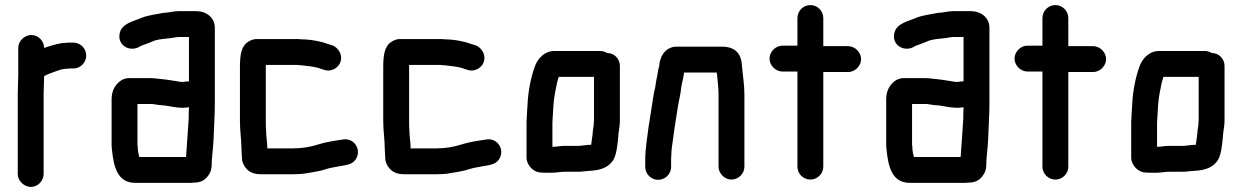

<svg xmlns="http://www.w3.org/2000/svg" viewBox="-20 -665 4898 757"><path d="M52 -476V-374C52 -350 50 -319 50 -293V21C50 48 75 72 102 72C129 72 152 48 152 21V-295C152 -317 154 -344 154 -365C161 -369 166 -371 176 -375C197 -382 220 -394 245 -394C249 -395 254 -395 259 -395H269C297 -395 320 -418 320 -446C320 -474 297 -497 269 -497H259C252 -497 245 -497 240 -496C214 -496 189 -487 166 -480L154 -476C154 -503 131 -527 104 -527C77 -527 52 -504 52 -476Z M523 -86C522 -91 522 -96 522 -101V-255H575C579 -255 583 -255 587 -254L607 -251C614 -250 621 -250 630 -249C653 -246 675 -240 699 -240C708 -240 716 -241 723 -242H725C724 -227 724 -213 724 -198C720 -147 718 -99 714 -53C714 -50 714 -48 713 -46H529C526 -59 523 -72 523 -86ZM699 -342C695 -342 691 -342 688 -343C667 -346 641 -351 619 -353L600 -355C591 -356 583 -357 574 -357H488C475 -357 462 -352 452 -344C432 -328 420 -305 420 -273V-101C420 -93 420 -85 421 -78C428 -10 441 56 514 56H724C731 56 738 56 744 55C769 55 786 47 799 30C813 12 815 -2 815 -27C815 -32 815 -37 816 -43C819 -77 822 -102 823 -139C824 -172 827 -217 827 -252V-556C827 -596 793 -621 754 -621H684C670 -621 655 -618 643 -616L623 -614C593 -608 564 -605 539 -595C507 -581 460 -573 452 -534C441 -484 496 -456 535 -484C549 -489 566 -495 580 -501C596 -509 618 -511 637 -513L655 -515C665 -516 674 -519 684 -519H725V-344H716C710 -343 706 -342 699 -342Z M1029 -153C1028 -162 1028 -174 1028 -187V-409H1146C1151 -409 1156 -409 1161 -408C1164 -408 1168 -408 1173 -407C1198 -404 1226 -402 1247 -393L1257 -390C1287 -379 1315 -399 1322 -420C1333 -450 1312 -478 1291 -486L1281 -489C1249 -501 1207 -510 1166 -510C1161 -511 1155 -511 1148 -511H991C980 -511 969 -507 958 -500C930 -482 926 -446 926 -398V-187C926 -147 932 -115 932 -79C932 -66 934 -53 934 -40C934 -29 939 -16 948 -4C962 14 981 22 1010 22H1136C1155 22 1173 21 1189 18C1214 14 1245 9 1265 2C1279 -3 1295 -5 1310 -8C1340 -14 1367 -14 1382 -36C1408 -74 1376 -123 1332 -115C1299 -110 1263 -105 1233 -95C1205 -86 1172 -80 1136 -80H1034C1034 -105 1029 -128 1029 -153Z M1594 -153C1593 -162 1593 -174 1593 -187V-409H1711C1716 -409 1721 -409 1726 -408C1729 -408 1733 -408 1738 -407C1763 -404 1791 -402 1812 -393L1822 -390C1852 -379 1880 -399 1887 -420C1898 -450 1877 -478 1856 -486L1846 -489C1814 -501 1772 -510 1731 -510C1726 -511 1720 -511 1713 -511H1556C1545 -511 1534 -507 1523 -500C1495 -482 1491 -446 1491 -398V-187C1491 -147 1497 -115 1497 -79C1497 -66 1499 -53 1499 -40C1499 -29 1504 -16 1513 -4C1527 14 1546 22 1575 22H1701C1720 22 1738 21 1754 18C1779 14 1810 9 1830 2C1844 -3 1860 -5 1875 -8C1905 -14 1932 -14 1947 -36C1973 -74 1941 -123 1897 -115C1864 -110 1828 -105 1798 -95C1770 -86 1737 -80 1701 -80H1599C1599 -105 1594 -128 1594 -153Z M2158 -86V-183C2159 -204 2161 -229 2162 -250C2164 -282 2171 -314 2177 -342L2183 -362H2322V-190C2321 -181 2321 -176 2321 -174C2320 -168 2319 -161 2318 -153L2316 -132L2313 -111L2311 -95L2310 -94C2304 -94 2298 -94 2292 -93L2274 -91C2270 -90 2267 -90 2264 -90H2205C2190 -90 2172 -86 2158 -86ZM2374 -456C2365 -461 2356 -464 2347 -464H2166C2127 -464 2099 -434 2088 -401C2073 -359 2063 -309 2060 -256L2058 -222C2057 -209 2057 -196 2056 -185V-43C2056 -15 2083 15 2112 15C2117 16 2125 16 2134 16H2157C2172 16 2192 12 2207 12H2264C2275 12 2290 9 2301 9C2306 8 2310 8 2313 8C2351 5 2380 -6 2398 -34C2411 -57 2414 -90 2417 -120L2419 -142C2421 -160 2423 -165 2424 -186V-405C2424 -433 2402 -456 2374 -456Z M2626 -7V-34C2626 -39 2626 -46 2627 -57C2627 -67 2628 -76 2629 -84C2636 -137 2644 -193 2653 -246C2657 -271 2664 -296 2666 -321C2669 -340 2675 -359 2677 -379H2806C2806 -376 2806 -374 2807 -372C2809 -347 2813 -320 2813 -292V-8C2813 19 2837 43 2864 43C2891 43 2915 20 2915 -8V-291C2915 -332 2908 -372 2905 -409C2902 -456 2876 -481 2827 -481H2652C2610 -483 2585 -451 2580 -414C2580 -412 2580 -409 2579 -405C2575 -391 2574 -384 2572 -370C2570 -358 2566 -344 2565 -331L2563 -319C2561 -312 2559 -302 2557 -291C2551 -248 2543 -207 2537 -164C2532 -121 2524 -81 2524 -34V-7C2524 21 2547 44 2575 44C2603 44 2626 21 2626 -7Z M3124 -594V-485H3065C3038 -485 3014 -461 3014 -434C3014 -407 3038 -383 3065 -383H3124V-8C3124 20 3147 43 3175 43C3203 43 3226 20 3226 -8V-381H3324C3351 -381 3375 -405 3375 -432C3375 -459 3351 -483 3324 -483H3226V-594C3226 -622 3203 -645 3175 -645C3147 -645 3124 -622 3124 -594Z M3577 -86C3576 -91 3576 -96 3576 -101V-255H3629C3633 -255 3637 -255 3641 -254L3661 -251C3668 -250 3675 -250 3684 -249C3707 -246 3729 -240 3753 -240C3762 -240 3770 -241 3777 -242H3779C3778 -227 3778 -213 3778 -198C3774 -147 3772 -99 3768 -53C3768 -50 3768 -48 3767 -46H3583C3580 -59 3577 -72 3577 -86ZM3753 -342C3749 -342 3745 -342 3742 -343C3721 -346 3695 -351 3673 -353L3654 -355C3645 -356 3637 -357 3628 -357H3542C3529 -357 3516 -352 3506 -344C3486 -328 3474 -305 3474 -273V-101C3474 -93 3474 -85 3475 -78C3482 -10 3495 56 3568 56H3778C3785 56 3792 56 3798 55C3823 55 3840 47 3853 30C3867 12 3869 -2 3869 -27C3869 -32 3869 -37 3870 -43C3873 -77 3876 -102 3877 -139C3878 -172 3881 -217 3881 -252V-556C3881 -596 3847 -621 3808 -621H3738C3724 -621 3709 -618 3697 -616L3677 -614C3647 -608 3618 -605 3593 -595C3561 -581 3514 -573 3506 -534C3495 -484 3550 -456 3589 -484C3603 -489 3620 -495 3634 -501C3650 -509 3672 -511 3691 -513L3709 -515C3719 -516 3728 -519 3738 -519H3779V-344H3770C3764 -343 3760 -342 3753 -342Z M4090 -594V-485H4031C4004 -485 3980 -461 3980 -434C3980 -407 4004 -383 4031 -383H4090V-8C4090 20 4113 43 4141 43C4169 43 4192 20 4192 -8V-381H4290C4317 -381 4341 -405 4341 -432C4341 -459 4317 -483 4290 -483H4192V-594C4192 -622 4169 -645 4141 -645C4113 -645 4090 -622 4090 -594Z M4542 -86V-183C4543 -204 4545 -229 4546 -250C4548 -282 4555 -314 4561 -342L4567 -362H4706V-190C4705 -181 4705 -176 4705 -174C4704 -168 4703 -161 4702 -153L4700 -132L4697 -111L4695 -95L4694 -94C4688 -94 4682 -94 4676 -93L4658 -91C4654 -90 4651 -90 4648 -90H4589C4574 -90 4556 -86 4542 -86ZM4758 -456C4749 -461 4740 -464 4731 -464H4550C4511 -464 4483 -434 4472 -401C4457 -359 4447 -309 4444 -256L4442 -222C4441 -209 4441 -196 4440 -185V-43C4440 -15 4467 15 4496 15C4501 16 4509 16 4518 16H4541C4556 16 4576 12 4591 12H4648C4659 12 4674 9 4685 9C4690 8 4694 8 4697 8C4735 5 4764 -6 4782 -34C4795 -57 4798 -90 4801 -120L4803 -142C4805 -160 4807 -165 4808 -186V-405C4808 -433 4786 -456 4758 -456Z"/></svg>

Font: Electronic
Style: UltBlk
Weight: 500
Version: Version 1.011